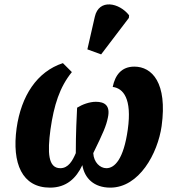

<svg xmlns="http://www.w3.org/2000/svg" viewBox="-20 -849 796 879"><path d="M443 -600 570 -767 571 -779C527 -836 433 -857 414 -772L380 -623ZM56 -262C34 -101 81 10 209 10C284 10 329 -33 357 -93C367 -33 410 10 485 10C617 10 702 -146 720 -272C747 -470 676 -544 595 -544C536 -544 507 -505 496 -451C544 -445 585 -398 565 -256C546 -120 505 -79 467 -79C438 -79 409 -106 407 -148C453 -242 466 -272 474 -311C486 -366 459 -383 419 -383C390 -383 357 -371 333 -356C331 -317 327 -240 327 -148C312 -113 293 -79 256 -79C200 -79 197 -151 211 -256C227 -368 253 -450 309 -519L268 -560C149 -521 77 -410 56 -262Z"/></svg>

Font: Noto Serif ExtraCondensed Black
Style: Italic
Weight: 900
Width: 2
Italic angle: -12°
Designer: Monotype Design Team
Foundry: Monotype Imaging Inc.
Version: Version 2.014